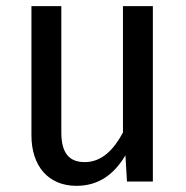

<svg xmlns="http://www.w3.org/2000/svg" viewBox="-20 -589 603 623"><path d="M476 -569H379V-159C349 -103 310 -63 255 -63C204 -63 179 -93 179 -159V-569H82V-150C82 -50 137 14 228 14C300 14 350 -23 387 -85L392 0H476Z"/></svg>

Font: Glow Sans SC Condensed Medium
Style: Regular
Weight: 600
Width: 3
Designer: Ryoko NISHIZUKA (kana, bopomofo & ideographs); Paul D. Hunt (Latin, Greek & Cyrillic); Sandoll Communications, Soo-young
Version: Version 0.93